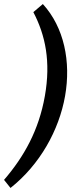

<svg xmlns="http://www.w3.org/2000/svg" viewBox="-68 -755 373 950"><path d="M254 -280C284 -450 249 -620 144 -735L97 -695C157 -580 184 -450 154 -280C124 -110 51 20 -48 135L-16 175C129 60 224 -110 254 -280Z"/></svg>

Font: Scada
Style: Italic
Weight: 400
Designer: Jovanny Lemonad
Foundry: Jovanny Lemonad
Version: Version 3.005